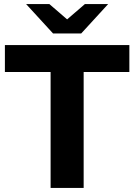

<svg xmlns="http://www.w3.org/2000/svg" viewBox="-20 -921 658 941"><path d="M228 -568H4V-700H614V-568H390V0H228ZM510 -901 378 -757H240L108 -901H222L309 -826L396 -901Z"/></svg>

Font: Montserrat-Bold
Style: Bold
Weight: 700
Version: Version 7.200